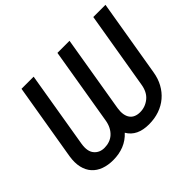

<svg xmlns="http://www.w3.org/2000/svg" viewBox="-154 -972 1227 1227"><g transform="rotate(-45 459.0 -358.5)"><path d="M67.8 -206.3 155.2 -727.3H264.9L177.9 -206.3Q168.7 -146 194.2 -115.8Q219.8 -85.2 263.5 -85.2Q288 -85.2 309.5 -92.7Q331 -100.1 347.8 -115.4Q364.7 -130.7 376.4 -153.4Q388.1 -176.1 392.8 -206.3L479.8 -727.3H589.1L502.1 -206.3Q497.5 -176.1 501.2 -153.4Q505 -130.7 516.2 -115.4Q527.3 -100.1 545.1 -92.7Q562.9 -85.2 585.9 -85.2Q632.5 -85.2 670.1 -115.4Q707.4 -145.6 716.6 -206.3L804 -727.3H914.1L826.7 -206.3Q818.9 -156.6 797.1 -116.7Q775.2 -76.7 742 -48.5Q708.8 -20.2 665.3 -5.1Q621.8 9.9 570.7 9.9Q518.8 9.9 481.7 -7.8Q444.6 -25.6 423.3 -62.1Q389.9 -25.6 345.5 -7.8Q301.1 9.9 247.9 9.9Q201.3 9.9 164.2 -3.7Q127.1 -17.4 102.8 -44.4Q78.5 -71.4 68.9 -112Q59.3 -152.7 67.8 -206.3Z"/></g></svg>

Font: Inter P Medium
Style: Italic
Weight: 500
Italic angle: 9.39999°
Designer: Rasmus Andersson
Foundry: rsms
Version: Version 3.018;git-588b23468